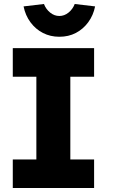

<svg xmlns="http://www.w3.org/2000/svg" viewBox="-20 -941 595 961"><path d="M44 0V-143H162V-557H44V-700H451V-557H332V-143H451V0ZM98 -909 200 -921Q210 -895 231 -878Q252 -861 277 -861Q302 -861 323 -878Q344 -895 354 -921L456 -909Q447 -864 421.5 -829.5Q396 -795 359.5 -776Q323 -757 277 -757Q232 -757 195 -776Q158 -795 132.5 -829.5Q107 -864 98 -909Z"/></svg>

Font: Our Lexend
Style: Bold
Weight: 700
Designer: Bonnie Shaver-Troup, Thomas Jockin
Foundry: Lexend
Version: Version 1.007